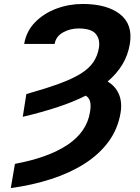

<svg xmlns="http://www.w3.org/2000/svg" viewBox="-20 -741 710 974"><path d="M95.5 -148.4 113.6 -263.8Q212 -291.5 279.5 -316.2Q346.9 -340.9 389 -367Q431.1 -393.1 452.9 -424.9Q474.8 -456.7 481.9 -498.6Q488.6 -541.9 465.6 -569.2Q442.5 -596.6 378.6 -596.6Q335.6 -596.6 299.7 -576.5Q263.8 -556.5 257.1 -518.1H102.6Q113.6 -582.7 157.8 -628Q202.1 -673.3 266 -697.1Q329.9 -720.9 399.1 -720.9Q522.4 -720.9 588.6 -669.2Q654.8 -617.5 638.8 -518.5Q629.3 -460.9 600.7 -413.7Q572.1 -366.5 525.9 -327.4Q565.3 -304.3 582.9 -263.8Q600.5 -223.4 591.6 -168.3Q577.8 -86.3 530.4 -22Q483 42.3 408.7 89.5Q334.5 136.7 239.3 167.4Q144.2 198.2 34.8 213.1L55.8 90.2Q225.9 58.6 323 -6.6Q420.1 -71.7 436.4 -171.5Q442.5 -207 436.8 -226.7Q431.1 -246.4 414.8 -255.7Q350.9 -223.4 270.6 -197.1Q190.3 -170.8 95.5 -148.4Z"/></svg>

Font: Inter UI
Style: Bold Italic
Weight: 700
Italic angle: 9.39999°
Designer: Rasmus Andersson
Foundry: rsms
Version: 3.2;8d6f07862